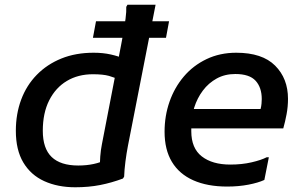

<svg xmlns="http://www.w3.org/2000/svg" viewBox="-20 -780 1273 812"><path d="M695 -690 682 -620H373L386 -690ZM481 -443Q466 -452 441 -459Q416 -466 373 -466Q310 -466 262.5 -437.5Q215 -409 188 -355.5Q161 -302 161 -227Q161 -152 198.5 -116Q236 -80 311 -80Q346 -80 376 -86.5Q406 -93 426 -104L403 -70Q402 -92 404 -118.5Q406 -145 411 -170L492 -589Q496 -609 501.5 -640Q507 -671 511 -701.5Q515 -732 514 -751L519 -760H638L521 -163Q515 -132 510.5 -97Q506 -62 505 -33L500 -25Q452 -7 403.5 2.5Q355 12 298 12Q224 12 167 -14Q110 -40 78.5 -93Q47 -146 47 -227Q47 -298 69.5 -358.5Q92 -419 135.5 -463.5Q179 -508 239.5 -532.5Q300 -557 376 -557Q416 -557 449 -549.5Q482 -542 500 -533Z M941 9Q857 9 797.5 -17.5Q738 -44 707 -95.5Q676 -147 676 -223Q676 -290 697 -350Q718 -410 757.5 -456.5Q797 -503 853.5 -530Q910 -557 979 -557Q1089 -557 1143.5 -502.5Q1198 -448 1198 -362Q1198 -329 1192 -297Q1186 -265 1178 -237H751V-319H1082Q1085 -330 1086 -341.5Q1087 -353 1087 -361Q1087 -410 1061 -438.5Q1035 -467 975 -467Q931 -467 896.5 -448Q862 -429 838 -397Q814 -365 801.5 -325.5Q789 -286 789 -244V-225Q789 -153 833.5 -118.5Q878 -84 954 -84Q1003 -84 1044 -93.5Q1085 -103 1108 -115H1117L1098 -19Q1072 -7 1030.5 1Q989 9 941 9Z"/></svg>

Font: Kufam Medium
Style: Italic
Weight: 500
Italic angle: -11°
Designer: Artur Schmal
Foundry: Original Type
Version: Version 1.301; ttfautohint (v1.8.3)